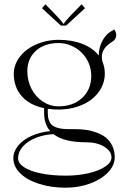

<svg xmlns="http://www.w3.org/2000/svg" viewBox="-20 -683 580 892"><path d="M42 0ZM287 -564H263L175 -645L191 -663L232 -621Q249.8 -602.8 261.4 -589.1Q273 -575.5 273 -573H277Q277 -575.5 288.6 -589.1Q300.2 -602.8 318 -621L359 -663L375 -645ZM107 -352Q107 -307.8 126.4 -270.2Q145.8 -232.8 179.2 -210.9Q212.8 -189 252 -189Q320 -189 362 -228.4Q404 -267.8 404 -331Q404 -362 391.9 -390.1Q379.8 -418.2 359.2 -438.6Q338.8 -459 310.6 -471Q282.5 -483 252 -483Q186.8 -483 146.9 -447.1Q107 -411.2 107 -352ZM44 -341Q44 -372.8 60.6 -401.8Q77.2 -430.8 105.1 -451.9Q133 -473 171.5 -485.5Q210 -498 252 -498Q315 -498 363.5 -478.8Q412 -459.5 438.8 -425Q438.8 -460 454.6 -491.4Q470.5 -522.8 497 -538L511 -546Q520 -533.2 520 -521Q520 -511 515.5 -502.8Q511 -494.5 503 -490Q453 -460.5 453 -418.5Q453 -403 458 -391Q467 -367.8 467 -341Q467 -306.2 450.9 -275.4Q434.8 -244.5 406.5 -222.2Q378.2 -200 338.1 -187Q298 -174 252 -174Q226.5 -174 202 -177.5V-158Q202 -138.5 207.2 -124.5Q212.5 -110.5 221 -102.6Q229.5 -94.8 243.8 -90.2Q258 -85.8 271.9 -84.4Q285.8 -83 306 -83H328Q355.2 -83 379.8 -79.6Q404.2 -76.2 429.2 -67Q454.2 -57.8 472.2 -43.5Q490.2 -29.2 501.6 -5.8Q513 17.8 513 48Q513 85.2 481.8 117.9Q450.5 150.5 398 169.8Q345.5 189 286 189Q216.8 189 160.8 170.9Q104.8 152.8 73.4 121.4Q42 90 42 52Q42 20.8 64.5 -6.6Q87 -34 126.2 -51.6Q165.5 -69.2 213.5 -73.8Q185 -105.8 185 -158V-180.5Q117.2 -194.5 80.6 -236.5Q44 -278.5 44 -341ZM228.5 -59.8Q183 -57.5 145.2 -42.1Q107.5 -26.8 85.8 -1.9Q64 23 64 52Q64 75.2 91.8 93.8Q119.5 112.2 170.2 122.6Q221 133 286 133Q342 133 390.6 121.9Q439.2 110.8 468.6 91.1Q498 71.5 498 48Q498 19.5 464.6 -1.2Q431.2 -22 380 -22Q276.8 -22 228.5 -59.8Z"/></svg>

Font: FogtwoNo5
Style: Regular
Weight: 400
Designer: gluk (gluksza@wp.pl)
Foundry: gluk (gluksza@wp.pl)
Version: Version 0.87